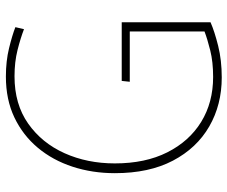

<svg xmlns="http://www.w3.org/2000/svg" viewBox="-82 -698 791 668"><g transform="rotate(-90 314.0 -364.5)"><path d="M378 11Q283 11 207.5 -32.5Q132 -76 88.5 -159Q45 -242 45 -361Q45 -439 67.5 -508Q90 -577 133.5 -629Q177 -681 239 -710.5Q301 -740 381 -740Q435 -740 480 -729Q525 -718 553 -707L546 -677Q515 -689 473.5 -699.5Q432 -710 382 -710Q285 -710 217.5 -662.5Q150 -615 114.5 -536Q79 -457 79 -361Q79 -255 117.5 -178.5Q156 -102 223.5 -60.5Q291 -19 380 -19Q432 -19 472 -29Q512 -39 538 -49V-309H363L366 -337H570V-28Q538 -14 488 -1.5Q438 11 378 11Z"/></g></svg>

Font: Murecho ExtraLight
Style: Regular
Weight: 200
Designer: Neil Summerour
Foundry: Positype
Version: Version 1.010; ttfautohint (v1.8.3)